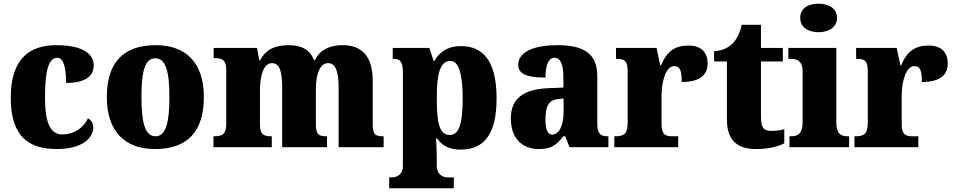

<svg xmlns="http://www.w3.org/2000/svg" viewBox="-20 -795 5153 1037"><path d="M286 10C433 10 484 -56 484 -107C484 -127 474 -146 455 -156C433 -108 384 -69 316 -69C250 -69 223 -137 223 -268C223 -434 249 -483 290 -483C326 -483 337 -419 337 -347C467 -347 486 -403 486 -444C486 -497 437 -551 284 -551C146 -551 38 -484 38 -267C38 -56 137 10 286 10Z M818 10C991 10 1081 -83 1081 -271C1081 -459 982 -551 821 -551C648 -551 557 -459 557 -271C557 -83 656 10 818 10ZM820 -59C763 -59 744 -133 744 -271C744 -410 762 -480 819 -480C875 -480 895 -410 895 -271C895 -133 876 -59 820 -59Z M1133 0H1448V-59H1444C1403 -59 1384 -69 1384 -124V-303C1384 -383 1402 -454 1449 -454C1492 -454 1504 -405 1504 -320V0H1746V-59H1742C1700 -59 1686 -68 1686 -129V-314C1686 -390 1706 -454 1752 -454C1794 -454 1809 -405 1809 -320V0H2052V-59H2048C2006 -59 1993 -68 1993 -129V-359C1993 -493 1933 -551 1830 -551C1748 -551 1701 -515 1681 -470H1676C1655 -525 1610 -551 1540 -551C1449 -551 1409 -515 1385 -470H1380L1368 -536H1134V-481H1138C1179 -481 1202 -472 1202 -418V-127C1202 -68 1179 -59 1137 -59H1133Z M2082 222H2431V163H2397C2381 163 2339 155 2339 99V63C2339 22 2337 -14 2335 -47H2341C2368 -9 2405 13 2467 13C2596 13 2662 -71 2662 -264C2662 -459 2594 -546 2469 -546C2397 -546 2352 -512 2326 -466H2322L2299 -536H2101V-477H2105C2136 -477 2156 -468 2156 -405V102C2156 156 2112 163 2097 163H2082ZM2410 -66C2354 -66 2339 -127 2339 -265C2339 -389 2354 -466 2413 -466C2459 -466 2479 -391 2479 -262C2479 -128 2459 -66 2410 -66Z M2888 10C2955 10 2981 -7 3023 -59H3033L3056 0H3266V-59H3262C3220 -59 3206 -75 3206 -129V-382C3206 -506 3134 -551 2990 -551C2875 -551 2779 -520 2779 -445C2779 -395 2826 -376 2926 -376C2926 -447 2945 -483 2974 -483C3007 -483 3023 -449 3023 -375V-322L2947 -319C2808 -314 2739 -264 2739 -155C2739 -43 2806 10 2888 10ZM2962 -68C2937 -68 2926 -98 2926 -151C2926 -220 2943 -255 2995 -260L3024 -263V-191C3024 -117 3000 -68 2962 -68Z M3298 0H3643V-59H3610C3575 -59 3553 -67 3553 -126V-278C3553 -356 3577 -438 3621 -438C3656 -438 3662 -407 3662 -352C3745 -352 3802 -380 3802 -452C3802 -507 3772 -549 3699 -549C3625 -549 3582 -518 3550 -442H3546L3526 -536H3307V-477H3311C3352 -477 3370 -468 3370 -409V-131C3370 -68 3345 -59 3303 -59H3298Z M4064 10C4142 10 4194 -9 4216 -21V-97C4196 -91 4170 -88 4145 -88C4100 -88 4090 -112 4090 -167V-463H4208V-536H4090V-661H3986C3977 -619 3960 -586 3943 -567C3925 -546 3890 -520 3837 -519V-463H3906V-150C3906 -32 3967 10 4064 10Z M4401 -621C4455 -621 4501 -648 4501 -698C4501 -751 4455 -775 4401 -775C4345 -775 4302 -751 4302 -698C4302 -648 4345 -621 4401 -621ZM4244 0H4566V-59H4556C4521 -59 4497 -75 4497 -130V-536H4238V-477H4255C4289 -477 4315 -461 4315 -410V-133C4315 -76 4291 -59 4255 -59H4244Z M4595 0H4940V-59H4907C4872 -59 4850 -67 4850 -126V-278C4850 -356 4874 -438 4918 -438C4953 -438 4959 -407 4959 -352C5042 -352 5099 -380 5099 -452C5099 -507 5069 -549 4996 -549C4922 -549 4879 -518 4847 -442H4843L4823 -536H4604V-477H4608C4649 -477 4667 -468 4667 -409V-131C4667 -68 4642 -59 4600 -59H4595Z"/></svg>

Font: Noto Serif Ethiopic SemiCondensed Black
Style: Regular
Weight: 900
Width: 4
Designer: Monotype Design Team
Foundry: Monotype Imaging Inc.
Version: Version 2.102